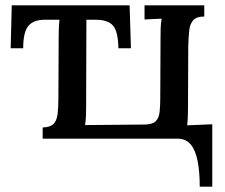

<svg xmlns="http://www.w3.org/2000/svg" viewBox="-20 -520 843 720"><path d="M729 180Q729 124 721 83.5Q713 43 695 21.5Q677 0 646 0H140V-42Q169 -43 181 -55.5Q193 -68 196 -92.5Q199 -117 199 -153L200 -376Q200 -394 200.5 -410.5Q201 -427 203 -446H148Q106 -446 86.5 -423Q67 -400 67 -339H20L24 -500H466L471 -339H424Q423 -400 405 -422.5Q387 -445 342 -446H304L303 -124Q303 -107 302.5 -88.5Q302 -70 299 -51L525 -53Q553 -54 564.5 -66Q576 -78 578.5 -100Q581 -122 581 -152L582 -376Q582 -394 582.5 -413Q583 -432 586 -450L522 -447V-500H746V-458Q717 -458 704.5 -444Q692 -430 689.5 -405Q687 -380 686 -347L685 -124Q685 -106 684.5 -87.5Q684 -69 682 -50L776 -54V180Z"/></svg>

Font: Lora Medium
Style: Regular
Weight: 500
Designer: Olga Karpushina, Alexei Vanyashin (Cyrillic)
Foundry: Cyreal
Version: Version 3.004